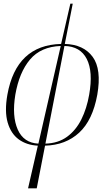

<svg xmlns="http://www.w3.org/2000/svg" viewBox="-20 -780 603 1040"><path d="M132 240 185 9Q124 6 81.5 -25Q39 -56 21.5 -116.5Q4 -177 20 -267Q68 -536 311 -542L361 -760H374L331 -542Q433 -539 482 -472Q531 -405 507 -267Q482 -129 409 -61.5Q336 6 224 9L179 240ZM463 -267Q485 -392 450 -460.5Q415 -529 329 -531L226 -2Q295 -4 343 -39Q391 -74 420.5 -133Q450 -192 463 -267ZM63 -267Q44 -151 76 -78.5Q108 -6 188 -2L309 -531Q201 -527 142.5 -457.5Q84 -388 63 -267Z"/></svg>

Font: Noto Serif Display ExtraLight
Style: Italic
Weight: 200
Italic angle: -12°
Designer: Monotype Design Team
Foundry: Monotype Imaging Inc.
Version: Version 2.009